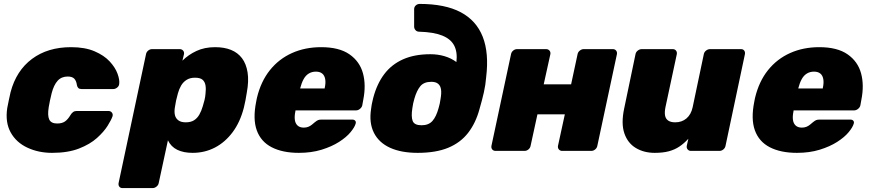

<svg xmlns="http://www.w3.org/2000/svg" viewBox="-20 -771 4443 981"><path d="M246 10Q177 10 120 -16.5Q63 -43 34.5 -94.5Q6 -146 17 -219Q20 -235 25 -259Q30 -283 34 -300Q63 -410 143.5 -470Q224 -530 343 -530Q414 -530 463 -509Q512 -488 540.5 -457Q569 -426 580.5 -394.5Q592 -363 589 -342Q588 -331 578.5 -323.5Q569 -316 559 -316H397Q386 -316 380.5 -321Q375 -326 373 -336Q370 -358 359.5 -369Q349 -380 326 -380Q294 -380 274.5 -358.5Q255 -337 244 -295Q239 -274 235 -256Q231 -238 229 -224Q222 -181 231.5 -160.5Q241 -140 272 -140Q297 -140 312 -150.5Q327 -161 340 -183Q346 -193 353.5 -198.5Q361 -204 372 -204H534Q545 -204 551.5 -196Q558 -188 555 -177Q549 -159 530 -128.5Q511 -98 475.5 -66Q440 -34 383.5 -12Q327 10 246 10Z M606 190Q595 190 589.5 182.5Q584 175 586 164L726 -494Q728 -505 737 -512.5Q746 -520 757 -520H898Q909 -520 915.5 -512.5Q922 -505 920 -494L912 -461Q942 -491 983.5 -510.5Q1025 -530 1079 -530Q1126 -530 1160.5 -516Q1195 -502 1216.5 -473.5Q1238 -445 1245 -401Q1252 -357 1241 -298Q1238 -277 1234.5 -260Q1231 -243 1226 -221Q1207 -147 1168.5 -95.5Q1130 -44 1078 -17Q1026 10 964 10Q918 10 886 -5.5Q854 -21 838 -54L791 164Q789 175 779.5 182.5Q770 190 760 190ZM929 -146Q955 -146 971.5 -156.5Q988 -167 998.5 -185.5Q1009 -204 1016 -228Q1021 -243 1025 -260Q1029 -277 1030 -292Q1033 -316 1030 -334.5Q1027 -353 1015 -363.5Q1003 -374 976 -374Q951 -374 933.5 -363Q916 -352 905.5 -334Q895 -316 889 -294Q883 -273 879.5 -256.5Q876 -240 873 -219Q870 -198 874 -182Q878 -166 891.5 -156Q905 -146 929 -146Z M1507 10Q1424 10 1368.5 -18.5Q1313 -47 1292 -105Q1271 -163 1289 -252Q1290 -256 1291 -262.5Q1292 -269 1293 -272Q1313 -355 1359 -412.5Q1405 -470 1472 -500Q1539 -530 1621 -530Q1713 -530 1765.5 -493.5Q1818 -457 1834.5 -396.5Q1851 -336 1836 -261L1831 -233Q1829 -223 1819.5 -215Q1810 -207 1799 -207H1490Q1490 -207 1489.5 -205Q1489 -203 1489 -201Q1484 -177 1486.5 -158.5Q1489 -140 1500.5 -129.5Q1512 -119 1532 -119Q1545 -119 1555 -123Q1565 -127 1573 -133.5Q1581 -140 1588 -146Q1599 -155 1605.5 -157.5Q1612 -160 1623 -160H1780Q1790 -160 1795 -154Q1800 -148 1797 -139Q1792 -121 1771 -95.5Q1750 -70 1712.5 -46Q1675 -22 1623 -6Q1571 10 1507 10ZM1514 -319H1639V-321Q1645 -348 1641.5 -367Q1638 -386 1626 -395.5Q1614 -405 1594 -405Q1574 -405 1558 -395.5Q1542 -386 1531.5 -367Q1521 -348 1514 -321Z M2114 10Q2030 10 1973 -16Q1916 -42 1890.5 -92.5Q1865 -143 1876 -214Q1878 -228 1879 -235Q1880 -242 1882 -249.5Q1884 -257 1887 -271Q1906 -343 1943.5 -392.5Q1981 -442 2039.5 -468Q2098 -494 2179 -494Q2217 -494 2251 -484Q2285 -474 2312 -454Q2318 -505 2300.5 -538.5Q2283 -572 2239 -589.5Q2195 -607 2122 -609Q2110 -609 2103 -617Q2096 -625 2096 -635V-724Q2096 -735 2103.5 -742.5Q2111 -750 2123 -751Q2254 -751 2334 -708.5Q2414 -666 2446.5 -583Q2479 -500 2464 -377Q2461 -338 2452.5 -300Q2444 -262 2430 -214Q2411 -143 2372 -92.5Q2333 -42 2270 -16Q2207 10 2114 10ZM2134 -131Q2170 -131 2189.5 -153Q2209 -175 2221 -219Q2225 -233 2227 -242.5Q2229 -252 2231 -266Q2236 -294 2233.5 -313Q2231 -332 2219 -342.5Q2207 -353 2184 -353Q2146 -353 2127.5 -330.5Q2109 -308 2097 -266Q2093 -252 2091 -242.5Q2089 -233 2087 -219Q2080 -175 2088.5 -153Q2097 -131 2134 -131Z M2512 0Q2501 0 2495 -7.5Q2489 -15 2491 -26L2591 -494Q2593 -505 2602 -512.5Q2611 -520 2622 -520H2770Q2781 -520 2787.5 -512.5Q2794 -505 2792 -494L2758 -340H2898L2931 -494Q2933 -505 2942.5 -512.5Q2952 -520 2962 -520H3111Q3122 -520 3128 -512.5Q3134 -505 3132 -494L3032 -26Q3030 -15 3021 -7.5Q3012 0 3001 0H2852Q2842 0 2835.5 -7.5Q2829 -15 2831 -26L2866 -187H2726L2691 -26Q2689 -15 2680 -7.5Q2671 0 2660 0Z M3325 10Q3270 10 3228.5 -15Q3187 -40 3170 -90Q3153 -140 3169 -216L3227 -494Q3229 -505 3238.5 -512.5Q3248 -520 3259 -520H3417Q3428 -520 3434 -512.5Q3440 -505 3438 -494L3380 -223Q3375 -198 3378 -181Q3381 -164 3394 -155Q3407 -146 3430 -146Q3464 -146 3487.5 -166Q3511 -186 3519 -223L3576 -494Q3578 -505 3587.5 -512.5Q3597 -520 3608 -520H3766Q3777 -520 3782.5 -512.5Q3788 -505 3786 -494L3687 -26Q3685 -15 3676 -7.5Q3667 0 3656 0H3510Q3500 0 3493.5 -7.5Q3487 -15 3489 -26L3497 -62Q3475 -38 3451 -22Q3427 -6 3397 2Q3367 10 3325 10Z M4052 10Q3969 10 3913.5 -18.5Q3858 -47 3837 -105Q3816 -163 3834 -252Q3835 -256 3836 -262.5Q3837 -269 3838 -272Q3858 -355 3904 -412.5Q3950 -470 4017 -500Q4084 -530 4166 -530Q4258 -530 4310.5 -493.5Q4363 -457 4379.5 -396.5Q4396 -336 4381 -261L4376 -233Q4374 -223 4364.5 -215Q4355 -207 4344 -207H4035Q4035 -207 4034.5 -205Q4034 -203 4034 -201Q4029 -177 4031.5 -158.5Q4034 -140 4045.5 -129.5Q4057 -119 4077 -119Q4090 -119 4100 -123Q4110 -127 4118 -133.5Q4126 -140 4133 -146Q4144 -155 4150.5 -157.5Q4157 -160 4168 -160H4325Q4335 -160 4340 -154Q4345 -148 4342 -139Q4337 -121 4316 -95.5Q4295 -70 4257.5 -46Q4220 -22 4168 -6Q4116 10 4052 10ZM4059 -319H4184V-321Q4190 -348 4186.5 -367Q4183 -386 4171 -395.5Q4159 -405 4139 -405Q4119 -405 4103 -395.5Q4087 -386 4076.5 -367Q4066 -348 4059 -321Z"/></svg>

Font: Rubik ExtraBold
Style: Italic
Weight: 800
Italic angle: -12°
Designer: Hubert and Fischer
Foundry: Hubert and Fischer
Version: Version 2.300;gftools[0.9.30]